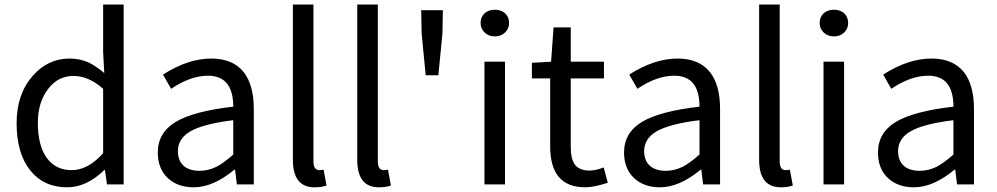

<svg xmlns="http://www.w3.org/2000/svg" viewBox="-20 -797 4310 830"><path d="M270.5 12.7Q169.9 12.7 111.3 -59.6Q51.8 -133.8 51.8 -264.6Q51.8 -389.6 121.1 -468.8Q186.5 -543.9 281.2 -543.9Q325.2 -543.9 362.3 -527.3Q391.6 -513.7 430.7 -481.4L425.8 -573.2V-777.3H514.6V0H442.4L433.6 -62.5H431.6Q354.5 12.7 270.5 12.7ZM425.8 -134.8V-413.1Q363.3 -468.8 296.9 -468.8Q231.4 -468.8 188.5 -413.1Q143.6 -355.5 143.6 -265.6Q143.6 -168.9 181.6 -115.2Q219.7 -61.5 290 -61.5Q360.4 -61.5 425.8 -134.8Z M817.4 12.7Q749 12.7 706.1 -26.4Q662.1 -67.4 662.1 -137.7Q662.1 -223.6 740.2 -270.5Q817.4 -316.4 988.3 -335.9Q988.3 -469.7 878.9 -469.7Q803.7 -469.7 719.7 -413.1L684.6 -474.6Q793 -543.9 893.6 -543.9Q987.3 -543.9 1034.2 -484.4Q1077.1 -428.7 1077.1 -326.2V0H1003.9L996.1 -63.5H993.2Q901.4 12.7 817.4 12.7ZM842.8 -58.6Q879.9 -58.6 916 -76.2Q947.3 -92.8 988.3 -128.9V-277.3Q858.4 -261.7 801.8 -228.5Q749 -197.3 749 -143.6Q749 -100.6 776.4 -78.1Q800.8 -58.6 842.8 -58.6Z M1339.8 12.7Q1246.1 12.7 1246.1 -105.5V-777.3H1335V-99.6Q1335 -61.5 1360.4 -61.5Q1369.1 -61.5 1378.9 -63.5L1391.6 4.9Q1371.1 12.7 1339.8 12.7Z M1618.2 12.7Q1524.4 12.7 1524.4 -105.5V-777.3H1613.3V-99.6Q1613.3 -61.5 1638.7 -61.5Q1647.5 -61.5 1657.2 -63.5L1669.9 4.9Q1649.4 12.7 1618.2 12.7Z M1820.3 -471.7 1802.7 -652.3 1800.8 -752.9H1894.5L1892.6 -652.3L1875 -471.7Z M2074.2 0V-530.3H2163.1V0ZM2057.6 -697.3Q2057.6 -723.6 2074.7 -739.3Q2091.8 -754.9 2119.1 -754.9Q2146.5 -754.9 2163.6 -739.3Q2180.7 -723.6 2180.7 -697.3Q2180.7 -672.9 2163.1 -656.2Q2145.5 -639.6 2119.1 -639.6Q2092.8 -639.6 2075.2 -656.2Q2057.6 -672.9 2057.6 -697.3Z M2509.8 12.7Q2358.4 12.7 2358.4 -164.1V-458H2279.3V-525.4L2362.3 -530.3L2373 -678.7H2447.3V-530.3H2590.8V-458H2447.3V-162.1Q2447.3 -110.4 2464.8 -85.9Q2484.4 -59.6 2529.3 -59.6Q2554.7 -59.6 2589.8 -73.2L2607.4 -6.8Q2546.9 12.7 2509.8 12.7Z M2833 12.7Q2764.6 12.7 2721.7 -26.4Q2677.7 -67.4 2677.7 -137.7Q2677.7 -223.6 2755.9 -270.5Q2833 -316.4 3003.9 -335.9Q3003.9 -469.7 2894.5 -469.7Q2819.3 -469.7 2735.4 -413.1L2700.2 -474.6Q2808.6 -543.9 2909.2 -543.9Q3002.9 -543.9 3049.8 -484.4Q3092.8 -428.7 3092.8 -326.2V0H3019.5L3011.7 -63.5H3008.8Q2917 12.7 2833 12.7ZM2858.4 -58.6Q2895.5 -58.6 2931.6 -76.2Q2962.9 -92.8 3003.9 -128.9V-277.3Q2874 -261.7 2817.4 -228.5Q2764.6 -197.3 2764.6 -143.6Q2764.6 -100.6 2792 -78.1Q2816.4 -58.6 2858.4 -58.6Z M3355.5 12.7Q3261.7 12.7 3261.7 -105.5V-777.3H3350.6V-99.6Q3350.6 -61.5 3376 -61.5Q3384.8 -61.5 3394.5 -63.5L3407.2 4.9Q3386.7 12.7 3355.5 12.7Z M3540 0V-530.3H3628.9V0ZM3523.4 -697.3Q3523.4 -723.6 3540.5 -739.3Q3557.6 -754.9 3585 -754.9Q3612.3 -754.9 3629.4 -739.3Q3646.5 -723.6 3646.5 -697.3Q3646.5 -672.9 3628.9 -656.2Q3611.3 -639.6 3585 -639.6Q3558.6 -639.6 3541 -656.2Q3523.4 -672.9 3523.4 -697.3Z M3930.7 12.7Q3862.3 12.7 3819.3 -26.4Q3775.4 -67.4 3775.4 -137.7Q3775.4 -223.6 3853.5 -270.5Q3930.7 -316.4 4101.6 -335.9Q4101.6 -469.7 3992.2 -469.7Q3917 -469.7 3833 -413.1L3797.9 -474.6Q3906.2 -543.9 4006.8 -543.9Q4100.6 -543.9 4147.5 -484.4Q4190.4 -428.7 4190.4 -326.2V0H4117.2L4109.4 -63.5H4106.4Q4014.6 12.7 3930.7 12.7ZM3956.1 -58.6Q3993.2 -58.6 4029.3 -76.2Q4060.5 -92.8 4101.6 -128.9V-277.3Q3971.7 -261.7 3915 -228.5Q3862.3 -197.3 3862.3 -143.6Q3862.3 -100.6 3889.6 -78.1Q3914.1 -58.6 3956.1 -58.6Z"/></svg>

Font: Bpmf GenYo Gothic R
Style: R
Weight: 400
Foundry: But Ko
Version: Version 1.320